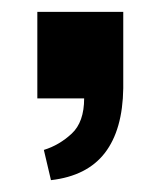

<svg xmlns="http://www.w3.org/2000/svg" viewBox="-20 -166 267 324"><path d="M66 138 54 87Q80 79 101 59.5Q122 40 122 0H43V-146H188V-17Q187 53 157 92Q127 131 66 138Z"/></svg>

Font: Oswald SemiBold
Style: Regular
Weight: 600
Designer: Vernon Adams
Foundry: Vernon Adams
Version: Version 4.100; ttfautohint (v1.8.1.43-b0c9)